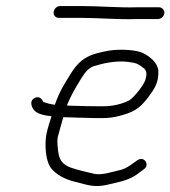

<svg xmlns="http://www.w3.org/2000/svg" viewBox="-20 -652 563 634"><path d="M211.8 -303C207.8 -303 204.1 -303.3 200.9 -304C216.2 -340.6 225.6 -355.7 249.4 -395C262.2 -415.7 275.2 -428.3 288.4 -433C318.4 -442.7 361 -452.2 400 -448C434.2 -444 436.4 -440.4 455.7 -426C465.5 -418 465.1 -403.6 459.6 -387C453.7 -369.7 421.1 -327.9 405.5 -320C383.9 -309.1 353.5 -301 320.5 -301C284.1 -301 247 -301.7 211.8 -303ZM260.6 -263C279.2 -262.3 297.8 -262 316.5 -262C337.1 -262 356 -264.3 373.2 -269C418.9 -281 438.5 -291.1 467.4 -328C490 -358.6 504.5 -378.2 502.9 -419C500 -445.1 475.8 -464.4 455.8 -475C433.3 -487.7 379.9 -490.7 340.8 -485C280.8 -474.3 249.2 -463.5 216.3 -413C189.3 -369.4 177 -350.8 161.1 -306C143.9 -308.5 137.4 -310.4 124 -315C123.4 -315 123.1 -315.3 123.1 -316C117.8 -325.5 109.5 -336.7 93.4 -328C79.5 -320.5 82.3 -304.9 87.9 -295C97.6 -276 123.2 -271.4 150.1 -268C136.6 -223.8 126.6 -202 131.6 -149C134.7 -121 142.6 -101 155.3 -89C176.5 -68.1 204.9 -56.3 239.1 -49C269.8 -40.8 291.4 -33.1 330.3 -41C370 -50.7 400.7 -54.3 432 -76L454.7 -93C476 -106.2 457 -138.4 433.9 -123L411.2 -107C399 -98.3 386.7 -92.7 374.4 -90C352.4 -85.3 316.8 -72.4 291.2 -78C267.1 -83.8 235.4 -90.6 212.4 -99C186.6 -110.1 175.1 -121.4 171.5 -157C169 -178.3 168.9 -193 171.1 -201C177 -221.2 182.3 -242.8 188.8 -265C211.8 -265 236.5 -263 260.6 -263ZM174.2 -593H247.2C307.2 -593 368.2 -587 429.7 -589H500.7C511.3 -589 521.6 -597.4 522.7 -608C523.8 -618.6 515.4 -628 504.8 -628H433.8C372.3 -626 311.4 -632 251.2 -632H178.2C167.7 -632 158.3 -622.6 157.1 -612C156 -601.4 163.6 -593 174.2 -593Z"/></svg>

Font: Just Breathe
Style: Obl2
Weight: 400
Foundry: Cannot Into Space Fonts
Version: Version 0.72